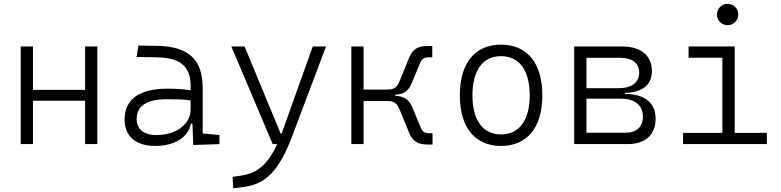

<svg xmlns="http://www.w3.org/2000/svg" viewBox="-20 -764 4142 1018"><path d="M431.2 0H496.1V-517.6H431.2V-287.6H154.8V-517.6H89.8V0H154.8V-230H431.2Z M1004.9 4.9 1143.6 0V-48.3L1054.7 -56.2V-297.4C1054.7 -448.7 979.5 -518.6 810.5 -521L713.9 -522.5L704.1 -461.9L814 -460C936 -457.5 990.7 -412.6 990.7 -307.1V-285.2C957 -291 914.1 -293.9 867.7 -293.9C718.3 -293.9 640.6 -237.8 640.6 -129.4C640.6 -41 700.2 9.8 804.2 9.8C905.3 9.8 980.5 -37.1 992.2 -109.4H1000ZM990.7 -231.4V-182.6C990.7 -108.9 917.5 -47.9 809.6 -47.9C742.7 -47.9 704.6 -78.6 704.6 -133.3C704.6 -203.1 758.3 -237.8 865.7 -237.8C906.2 -237.8 952.6 -237.8 990.7 -231.4Z M1216.3 234.4 1273.9 227.1C1390.6 211.4 1460.4 140.6 1530.8 -45.9L1708.5 -517.6H1638.2L1478.5 -70.3C1476.6 -64.9 1474.6 -60.1 1472.7 -55.2H1468.3L1276.9 -517.6H1206.5L1425.8 0H1449.7C1399.4 108.9 1343.8 153.8 1262.2 166.5L1213.4 173.8Z M1842.8 0H1907.7V-228.5H2036.6C2068.8 -228.5 2085.9 -214.8 2097.7 -185.5L2149.4 -59.6C2168.5 -13.2 2196.8 2.4 2250 2.4H2273.4V-57.6H2255.9C2233.4 -57.6 2220.2 -64.9 2212.4 -84L2165.5 -196.8C2148.9 -235.8 2119.6 -255.4 2076.7 -255.4H2076.2V-262.2C2118.2 -262.7 2146 -282.2 2162.1 -320.8L2209 -433.6C2217.3 -452.6 2230.5 -460 2252.4 -460H2272V-520H2248.5C2194.8 -520 2168.5 -504.4 2149.4 -458L2097.7 -332C2085.9 -302.7 2068.8 -289.1 2036.6 -289.1H1907.7V-517.6H1842.8Z M2636.7 9.8C2774.9 9.8 2855.5 -87.9 2855.5 -258.8C2855.5 -429.7 2774.9 -527.3 2636.7 -527.3C2498.5 -527.3 2418 -429.7 2418 -258.8C2418 -87.9 2498.5 9.8 2636.7 9.8ZM2636.7 -51.3C2540 -51.3 2484.9 -126.5 2484.9 -258.8C2484.9 -391.1 2540 -466.3 2636.7 -466.3C2733.4 -466.3 2788.6 -391.1 2788.6 -258.8C2788.6 -126.5 2733.4 -51.3 2636.7 -51.3Z M3024.4 0H3307.6C3401.9 0 3456.1 -49.3 3456.1 -135.3C3456.1 -218.3 3397.9 -265.6 3296.9 -265.6H3293V-271.5C3384.3 -272.9 3436.5 -314 3436.5 -385.7C3436.5 -469.7 3378.4 -517.6 3277.3 -517.6H3024.4ZM3089.4 -60.1V-240.7H3272.5C3346.2 -240.7 3388.7 -206.1 3388.7 -145C3388.7 -90.8 3354.5 -60.1 3295.4 -60.1ZM3089.4 -296.4V-457.5H3269C3332.5 -457.5 3369.1 -428.7 3369.1 -379.4C3369.1 -326.7 3329.1 -296.4 3259.8 -296.4Z M3601.6 0H4045.9V-59.6H3875.5V-517.6H3630.9V-458H3810.1V-59.6H3601.6ZM3837.9 -630.4C3869.1 -630.4 3894.5 -655.8 3894.5 -687C3894.5 -718.3 3869.1 -743.7 3837.9 -743.7C3806.6 -743.7 3781.2 -718.3 3781.2 -687C3781.2 -655.8 3806.6 -630.4 3837.9 -630.4Z"/></svg>

Font: Cascadia Code Light
Style: Regular
Weight: 300
Monospace: yes
Designer: Aaron Bell
Foundry: Saja Typeworks
Version: Version 2404.023